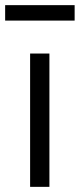

<svg xmlns="http://www.w3.org/2000/svg" viewBox="-33 -726 310 746"><path d="M84 0V-518H159V0ZM-13 -646V-706H257V-646Z"/></svg>

Font: Ubuntu Sans
Style: Regular
Weight: 400
Designer: Dalton Maag Ltd
Foundry: Dalton Maag Ltd
Version: Version 1.006; ttfautohint (v1.8.4.7-5d5b)